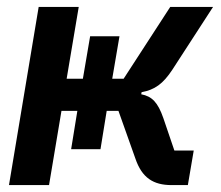

<svg xmlns="http://www.w3.org/2000/svg" viewBox="-20 -536 640 556"><path d="M186 -104H271L289 -215H323L372 -77C391 -21 424 0 477 0H524L541 -100H485L453 -194C437 -240 420 -257 389 -263L390 -269C428 -276 452 -293 479 -334L597 -516H473L338 -308H305L326 -431H241L220 -308H173L208 -516H92L6 0H122L158 -215H204Z"/></svg>

Font: IBM Plex Mono SmBld
Style: Italic
Weight: 600
Italic angle: -9.5°
Monospace: yes
Designer: Mike Abbink, Paul van der Laan, Pieter van Rosmalen
Foundry: Bold Monday
Version: Version 2.004